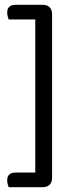

<svg xmlns="http://www.w3.org/2000/svg" viewBox="-20 -721 307 800"><path d="M197 -653V7H127V-653ZM197 -640H16Q14 -646 12 -653Q10 -660 10 -669Q10 -685 19 -693Q28 -701 44 -701H157Q177 -701 187 -690.5Q197 -680 197 -662ZM157 59H16Q14 53 12 46Q10 39 10 30Q10 14 19 6Q28 -2 44 -2H197V20Q197 38 187 48.5Q177 59 157 59Z"/></svg>

Font: Baloo Bhaina 2
Style: Regular
Weight: 400
Designer: Yesha Goshar, Manish Minz, Shuchita Grover and Ek Type
Foundry: Ek Type
Version: Version 1.700